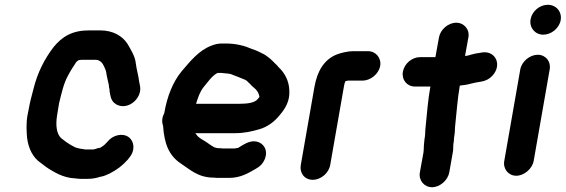

<svg xmlns="http://www.w3.org/2000/svg" viewBox="-20 -740 2366 803"><path d="M376 -116H375C373 -115 371 -115 368 -115H338C335 -115 333 -115 330 -116L317 -118L307 -120L294 -124C279 -132 271 -136 257 -146L236 -162C216 -180 212 -218 219 -259L227 -308C237 -348 246 -391 264 -423C275 -444 287 -463 300 -482C304 -485 307 -487 310 -489H312C319 -490 325 -490 331 -490H376C380 -490 384 -490 387 -489C388 -489 390 -489 391 -488C410 -480 413 -466 421 -449L424 -439C425 -430 427 -421 429 -412C431 -399 436 -388 436 -375C437 -370 439 -365 438 -360L442 -339C445 -323 453 -311 467 -303C515 -277 574 -328 566 -378L562 -399C559 -425 551 -449 548 -475C545 -506 526 -534 513 -557C492 -589 454 -613 398 -613H353C282 -613 240 -587 204 -543C168 -496 137 -438 120 -368C113 -341 105 -313 100 -283L95 -258C89 -225 91 -191 93 -166C98 -121 117 -81 150 -59C162 -49 183 -34 196 -27L210 -19C228 -9 250 0 274 4L294 6C302 7 310 8 317 8H347C365 8 382 5 397 0C398 -1 400 -1 402 -1C413 -3 426 -8 440 -15C469 -30 493 -48 514 -72L521 -81C547 -112 541 -149 519 -166C492 -186 451 -174 431 -149C424 -142 418 -134 410 -129L399 -122C393 -122 382 -118 376 -116Z M800 -306C808 -332 816 -356 831 -375C847 -394 867 -424 890 -435H903C907 -435 911 -435 915 -434L936 -432C939 -431 941 -431 943 -431C953 -427 963 -423 974 -419L989 -413C998 -409 1010 -406 1016 -398C1022 -393 1028 -387 1032 -382L1050 -366C1057 -358 1063 -349 1065 -335V-334C1063 -332 1061 -330 1058 -326C1046 -309 1010 -306 984 -306ZM667 -267C659 -252 655 -233 662 -214C667 -141 685 -91 735 -57C774 -32 807 3 875 3C884 4 891 4 896 4H938C985 4 1017 -15 1048 -33C1067 -43 1080 -56 1088 -76C1102 -113 1082 -142 1053 -148C1023 -154 997 -134 975 -121H971C966 -120 963 -119 960 -119H918C915 -119 909 -119 902 -120C897 -120 892 -120 887 -121L876 -124C865 -130 857 -136 847 -143C830 -155 820 -158 807 -170L800 -179C799 -180 797 -182 797 -183H962C1001 -183 1032 -190 1063 -199C1099 -209 1128 -231 1151 -260C1174 -287 1193 -319 1190 -362C1189 -402 1170 -436 1146 -458C1141 -464 1136 -470 1130 -475C1116 -490 1095 -509 1076 -517L1060 -525C1052 -529 1043 -532 1034 -535C1005 -548 968 -558 926 -558H907C893 -558 879 -555 864 -549C811 -529 775 -483 739 -441C703 -397 679 -337 667 -267Z M1361 -50 1418 -376C1420 -390 1421 -391 1425 -401H1427C1430 -402 1433 -402 1435 -403H1497C1530 -403 1564 -431 1570 -464C1576 -497 1552 -526 1519 -526H1457C1435 -526 1406 -519 1388 -512C1336 -491 1307 -444 1295 -376L1238 -50C1232 -16 1254 12 1288 12C1322 12 1355 -16 1361 -50Z M1816 -584 1801 -501H1737C1703 -501 1671 -474 1665 -440C1659 -406 1682 -378 1716 -378H1780C1769 -317 1766 -266 1760 -209C1758 -194 1759 -182 1757 -168C1756 -160 1754 -152 1754 -144C1752 -130 1753 -116 1751 -102L1736 -19C1730 14 1754 43 1787 43C1820 43 1853 14 1859 -19L1875 -110C1876 -118 1875 -129 1876 -137C1879 -150 1878 -160 1880 -171C1883 -186 1882 -201 1884 -218C1890 -272 1893 -323 1903 -382C1914 -383 1924 -385 1932 -386C1948 -389 1966 -395 1983 -397L1994 -399C2011 -402 2026 -409 2039 -423C2081 -468 2053 -527 1999 -521L1987 -519C1976 -518 1964 -515 1952 -512C1944 -510 1934 -506 1925 -506L1939 -584C1945 -617 1921 -645 1888 -645C1855 -645 1822 -617 1816 -584Z M2156 -450 2089 -67C2083 -34 2106 -5 2139 -5C2172 -5 2206 -34 2212 -67L2279 -450C2285 -483 2262 -511 2229 -511C2196 -511 2162 -483 2156 -450ZM2199 -659C2193 -624 2218 -595 2252 -595C2286 -595 2319 -622 2325 -656C2331 -691 2306 -720 2271 -720C2237 -720 2205 -693 2199 -659Z"/></svg>

Font: Blanket
Style: BdObl
Weight: 700
Foundry: Cannot Into Space Fonts
Version: Version 0.9